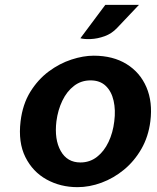

<svg xmlns="http://www.w3.org/2000/svg" viewBox="-20 -760 650 793"><path d="M300 13Q229.5 13 172.2 -18.8Q115 -50.5 84.8 -111.2Q54.5 -172 65 -259Q73.5 -329.5 105.2 -380.8Q137 -432 181.5 -465Q226 -498 275 -514Q324 -530 367 -530Q446.5 -530 502.5 -495.5Q558.5 -461 584.8 -399.8Q611 -338.5 601 -259Q593 -195.5 564 -145Q535 -94.5 492.2 -59.2Q449.5 -24 399.5 -5.5Q349.5 13 300 13ZM312 -89Q351 -89 380.5 -112Q410 -135 428.2 -173.5Q446.5 -212 452 -259Q458 -305.5 449.2 -344Q440.5 -382.5 416.8 -405.2Q393 -428 354 -428Q315 -428 285.5 -405.2Q256 -382.5 237.5 -344Q219 -305.5 213 -259Q204 -184 230.8 -136.5Q257.5 -89 312 -89ZM312 -602 415 -740H554L464 -645Q441.5 -621 412.2 -610.5Q383 -600 355.8 -598.8Q328.5 -597.5 312 -602Z"/></svg>

Font: Expletus Sans
Style: Italic
Weight: 400
Italic angle: -7°
Designer: Jasper de Waard
Foundry: Designtown
Version: Version 7.500